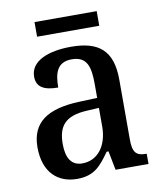

<svg xmlns="http://www.w3.org/2000/svg" viewBox="-79 -741 691 815"><g transform="rotate(-10 266.5 -333.5)"><path d="M125 -614H393V-677H125ZM188 10C263 10 292 -27 331 -82H339L355 0H497V-44H494C452 -44 437 -60 437 -116V-374C437 -501 377 -547 259 -547C160 -547 83 -516 83 -449C83 -404 115 -386 176 -386C176 -449 190 -494 253 -494C320 -494 331 -446 331 -373V-314L254 -311C114 -306 45 -257 45 -151C45 -41 107 10 188 10ZM221 -51C175 -51 153 -85 153 -146C153 -223 184 -263 278 -268L331 -271V-191C331 -108 288 -51 221 -51Z"/></g></svg>

Font: Noto Serif Tamil SemiCondensed Medium
Style: Regular
Weight: 500
Width: 4
Designer: Indian Type Foundry, Tom Grace, and the Monotype Design Team
Foundry: Monotype Imaging Inc.
Version: Version 2.004